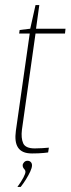

<svg xmlns="http://www.w3.org/2000/svg" viewBox="-20 -609 280 762"><path d="M107 0Q86 0 72.5 -6Q59 -12 51.5 -23.5Q44 -35 42 -51.5Q40 -68 43 -90L98 -476H56L58 -490L100 -495L121 -589H136L123 -495H240L238 -476H121L67 -94Q63 -61 72 -40.5Q81 -20 118 -20Q132 -20 148 -21Q164 -22 174 -23L171 -4Q164 -3 154 -2Q144 -1 132 -0.5Q120 0 107 0ZM49 133Q65 111 73 95.5Q81 80 81 73Q81 68 78.5 65Q76 62 73 58Q70 54 70 47Q70 41 75.5 35Q81 29 89 29Q97 29 102 34Q107 39 107 47Q107 57 100 72Q93 87 83 103Q73 119 62 133Z"/></svg>

Font: Alumni Sans Thin Thin
Style: Italic
Weight: 250
Italic angle: -8°
Version: Version 1.016